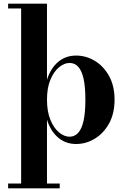

<svg xmlns="http://www.w3.org/2000/svg" viewBox="-20 -770 679 1040"><path d="M24 250V224H94.5V-724H24V-750H234.5V-338Q253.5 -399 294.2 -434Q335 -469 392.5 -469Q446 -469 493.5 -440.5Q541 -412 570.8 -358.5Q600.5 -305 600.5 -230Q600.5 -155 570.8 -101.2Q541 -47.5 493.5 -18.8Q446 10 392.5 10Q335.5 10 294.5 -25.2Q253.5 -60.5 234.5 -121.5V224H303.5V250ZM357 -29.5Q384 -29.5 403.2 -50.2Q422.5 -71 432.5 -115.2Q442.5 -159.5 442.5 -230Q442.5 -300.5 432.5 -344.5Q422.5 -388.5 403.2 -408.8Q384 -429 357 -429Q328 -429 299.8 -405.8Q271.5 -382.5 253 -338.2Q234.5 -294 234.5 -230Q234.5 -166 253 -121Q271.5 -76 299.8 -52.8Q328 -29.5 357 -29.5Z"/></svg>

Font: Bodoni Moda SC 9pt
Style: Bold
Weight: 700
Designer: Owen Earl
Foundry: indestructible type
Version: Version 2.005